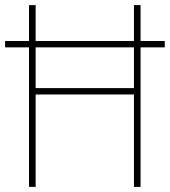

<svg xmlns="http://www.w3.org/2000/svg" viewBox="-20 -734 667 754"><path d="M94 0V-548H0V-573H94V-714H120V-573H506V-714H532V-573H627V-548H532V0H506V-363H120V0ZM120 -388H506V-548H120Z"/></svg>

Font: Noto Sans Khmer UI SemiCondensed Thin
Style: Regular
Weight: 100
Width: 4
Designer: Danh Hong and the Monotype Design Team
Foundry: Monotype Imaging Inc.
Version: Version 2.002; ttfautohint (v1.8.4.7-5d5b)